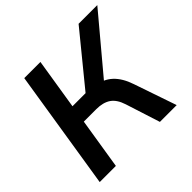

<svg xmlns="http://www.w3.org/2000/svg" viewBox="-172 -886 1067 1067"><g transform="rotate(-45 362.0 -352.5)"><path d="M38 0 150 -705H277L229 -405H349L318 -388L577 -705H724L438 -364L391 -400Q457 -390 496 -353.5Q535 -317 557 -251L643 0H511L446 -203Q429 -256 396.5 -278Q364 -300 311 -300H213L165 0Z"/></g></svg>

Font: Mulish ExtraLight
Style: Italic
Weight: 200
Italic angle: -9°
Designer: Vernon Adams
Foundry: Vernon Adams
Version: Version 3.603